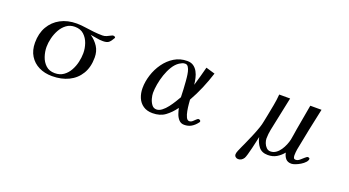

<svg xmlns="http://www.w3.org/2000/svg" viewBox="-49 -1064 3098 1703"><g transform="rotate(20 1500.0 -212.0)"><path d="M609 -292Q609 -338 593.5 -382.5Q578 -427 545.5 -457Q513 -487 460 -487Q414 -487 380.5 -462Q347 -437 325.5 -398Q304 -359 293.5 -315.5Q283 -272 283 -234Q283 -189 298 -144Q313 -99 345.5 -69Q378 -39 430 -39Q478 -39 512 -63Q546 -87 567.5 -125.5Q589 -164 599 -208Q609 -252 609 -292ZM826 -518Q826 -516 824 -512Q807 -481 790 -466.5Q773 -452 735 -452Q704 -452 674.5 -458Q645 -464 615 -468Q662 -435 689.5 -392Q717 -349 717 -290Q717 -199 678.5 -135.5Q640 -72 572.5 -39Q505 -6 416 -6Q346 -6 291.5 -33Q237 -60 205.5 -111Q174 -162 174 -234Q174 -322 211 -386Q248 -450 313.5 -485Q379 -520 466 -520Q487 -520 508 -518Q529 -516 550 -513Q591 -507 632 -502.5Q673 -498 714 -498Q734 -498 752 -506Q770 -514 784.5 -522Q799 -530 806 -530Q811 -530 818.5 -527Q826 -524 826 -518Z M1556 -221Q1555 -259 1553 -296.5Q1551 -334 1548 -371Q1547 -384 1544.5 -407.5Q1542 -431 1536.5 -455.5Q1531 -480 1520 -497Q1509 -514 1491 -514Q1475 -514 1463 -508.5Q1451 -503 1438 -495Q1406 -474 1382 -435Q1358 -396 1342 -349Q1326 -302 1318 -255.5Q1310 -209 1310 -173Q1310 -151 1318 -121Q1326 -91 1343 -68Q1360 -45 1388 -45Q1413 -45 1438.5 -64.5Q1464 -84 1486.5 -113.5Q1509 -143 1527 -172.5Q1545 -202 1556 -221ZM1790 -78Q1790 -71 1783 -64Q1761 -35 1732.5 -18Q1704 -1 1666 -1Q1635 -1 1615.5 -22Q1596 -43 1586 -72Q1576 -101 1571 -126Q1532 -72 1484.5 -37Q1437 -2 1366 -2Q1313 -2 1277.5 -26.5Q1242 -51 1225 -92Q1208 -133 1208 -182Q1208 -242 1228 -305.5Q1248 -369 1286.5 -423Q1325 -477 1379 -510Q1433 -543 1500 -543Q1536 -543 1559.5 -526.5Q1583 -510 1597.5 -483.5Q1612 -457 1619 -425.5Q1626 -394 1629 -365Q1643 -410 1655 -455Q1667 -500 1679 -545L1764 -520Q1740 -444 1709 -371Q1678 -298 1639 -229Q1640 -216 1642.5 -187Q1645 -158 1651 -125.5Q1657 -93 1668 -70Q1679 -47 1697 -47Q1713 -47 1726.5 -58.5Q1740 -70 1751 -81.5Q1762 -93 1772 -93Q1777 -93 1783.5 -88.5Q1790 -84 1790 -78Z M2814 -97Q2814 -81 2798.5 -64Q2783 -47 2760 -33Q2737 -19 2714.5 -10.5Q2692 -2 2677 -2Q2641 -2 2622.5 -24Q2604 -46 2598 -78Q2570 -44 2535 -23.5Q2500 -3 2454 -3Q2397 -3 2368 -40Q2339 -77 2329 -127Q2326 -113 2319 -81.5Q2312 -50 2303.5 -14Q2295 22 2286.5 51Q2278 80 2272 90Q2252 121 2219 121Q2205 121 2194.5 112Q2184 103 2184 88Q2184 75 2193 53Q2202 31 2212.5 8.5Q2223 -14 2229 -27Q2249 -72 2269 -118.5Q2289 -165 2305 -212Q2315 -241 2320.5 -271.5Q2326 -302 2333 -333Q2343 -385 2353 -437Q2363 -489 2367 -542H2470Q2454 -462 2436.5 -382Q2419 -302 2403 -222Q2399 -201 2396.5 -180Q2394 -159 2394 -137Q2394 -118 2402.5 -95.5Q2411 -73 2427 -57Q2443 -41 2465 -41Q2493 -41 2516 -57Q2539 -73 2556 -98Q2573 -123 2584.5 -151Q2596 -179 2601 -202Q2606 -227 2609.5 -251.5Q2613 -276 2617 -300L2660 -543H2766Q2744 -442 2723 -341Q2702 -240 2683 -139Q2681 -125 2679.5 -111Q2678 -97 2678 -83Q2678 -70 2682 -59Q2686 -48 2702 -48Q2720 -48 2738 -63Q2756 -78 2772 -93Q2788 -108 2798 -108Q2801 -108 2807.5 -105Q2814 -102 2814 -97Z"/></g></svg>

Font: Kaisei Opti Medium
Style: Regular
Weight: 500
Designer: Font-Kai, 金井和夫
Foundry: KAZUO KANAI
Version: Version 5.003